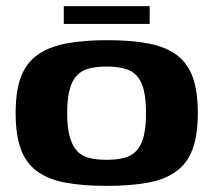

<svg xmlns="http://www.w3.org/2000/svg" viewBox="-20 -599 696 626"><path d="M327 7Q247 7 191 -4Q135 -15 99.5 -41.5Q64 -68 47.5 -114Q31 -160 31 -230Q31 -302 48 -347.5Q65 -393 101.5 -419.5Q138 -446 194.5 -457Q251 -468 330 -468Q409 -468 465 -457Q521 -446 556.5 -419.5Q592 -393 608.5 -347Q625 -301 625 -230Q625 -159 608 -113Q591 -67 555 -40.5Q519 -14 462.5 -3.5Q406 7 327 7ZM328 -78Q361 -78 385.5 -84.5Q410 -91 425.5 -108Q441 -125 448.5 -154.5Q456 -184 456 -230Q456 -277 448.5 -306.5Q441 -336 425.5 -352.5Q410 -369 385.5 -375.5Q361 -382 328 -382Q294 -382 269.5 -375.5Q245 -369 230 -352.5Q215 -336 207 -306.5Q199 -277 199 -230Q199 -184 207 -154.5Q215 -125 230 -108Q245 -91 269.5 -84.5Q294 -78 328 -78ZM188 -521V-579H468V-521Z"/></svg>

Font: Genos
Style: Bold
Weight: 700
Designer: Robert E. Leuschke
Foundry: Robert E. Leuschke
Version: Version 1.010